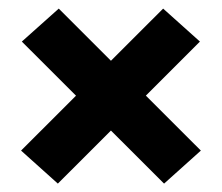

<svg xmlns="http://www.w3.org/2000/svg" viewBox="-20 -534 524 453"><path d="M118.6 -513.7 453.9 -178.7 367.1 -100.8 31.5 -435.9ZM116.5 -100.8 29.7 -178.7 364.9 -513.7 451.7 -435.9Z"/></svg>

Font: Anek Malayalam Medium
Style: Regular
Weight: 500
Designer: Maithili Shingre (Malayalam) & Yesha Goshar (Latin)
Foundry: Ek Type
Version: Version 1.003